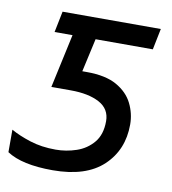

<svg xmlns="http://www.w3.org/2000/svg" viewBox="-67 -595 596 664"><g transform="rotate(10 231.0 -263.0)"><path d="M161 10Q53 10 0 -25V-104Q28 -88 68.5 -75Q109 -62 159 -62Q196 -62 231.5 -74Q267 -86 290.5 -114Q314 -142 314 -189Q314 -232 276 -252.5Q238 -273 175 -273H107L148 -462H85L100 -536H445L430 -462H229L203 -345H219Q285 -345 324 -323Q363 -301 380.5 -266Q398 -231 398 -192Q398 -103 338 -46.5Q278 10 161 10Z"/></g></svg>

Font: Noto Sans IKEA
Style: Italic
Weight: 400
Italic angle: -12°
Designer: Monotype Design Team
Foundry: Monotype Imaging Inc.
Version: Version 2.001